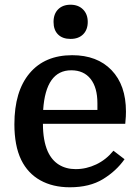

<svg xmlns="http://www.w3.org/2000/svg" viewBox="-20 -784 592 814"><path d="M511 -259H162Q162 -189 182 -143Q199 -105 229.5 -86Q260 -67 301 -67Q346 -67 388 -87Q430 -107 461 -145L508 -109Q473 -59 416.5 -24.5Q360 10 276 10Q204 10 151 -19.5Q98 -49 70 -106Q55 -137 48 -175Q41 -213 41 -257Q41 -397 105.5 -473.5Q170 -550 286 -550Q392 -550 453 -486.5Q514 -423 514 -311Q514 -300 513.5 -290.5Q513 -281 511 -259ZM282 -486Q174 -486 163 -318H393V-346Q393 -413 364 -449.5Q335 -486 282 -486ZM207 -691Q207 -725 226.5 -744.5Q246 -764 279 -764Q312 -764 332 -744Q352 -724 352 -691Q352 -658 332.5 -638.5Q313 -619 279 -619Q245 -619 226 -638Q207 -657 207 -691Z"/></svg>

Font: Domine SemiBold
Style: Regular
Weight: 600
Designer: Pablo Impallari, Rodrigo Fuenzalida, Brenda Gallo
Foundry: Pablo Impallari, Rodrigo Fuenzalida, Brenda Gallo
Version: Version 2.000